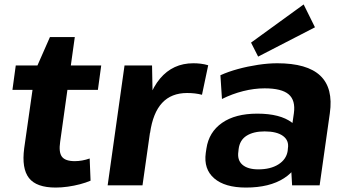

<svg xmlns="http://www.w3.org/2000/svg" viewBox="-20 -835 1561 865"><path d="M231 10Q144 10 110.5 -33Q77 -76 89 -167L139 -518L205 -668H317L251 -196Q244 -149 259 -129Q274 -109 317 -109Q333 -109 350 -112Q367 -115 384 -121L388 -21Q367 -12 340.5 -5Q314 2 285.5 6Q257 10 231 10ZM51 -540H436L421 -430H36Z M541 -540H665L669 -331L622 0H465ZM624 -277Q643 -412 701 -481Q759 -550 851 -550Q868 -550 884.5 -548Q901 -546 918 -541L890 -408Q860 -416 823 -416Q752 -416 710.5 -371.5Q669 -327 656 -236Z M1285 -194 1304 -325Q1312 -383 1280.5 -410Q1249 -437 1172 -437Q1125 -437 1075.5 -424.5Q1026 -412 980 -389L973 -496Q1008 -512 1052 -524Q1096 -536 1142.5 -543Q1189 -550 1229 -550Q1364 -550 1423 -494Q1482 -438 1466 -325L1420 0H1296ZM1088 10Q993 10 945 -31.5Q897 -73 907 -146L910 -166Q921 -240 980.5 -281.5Q1040 -323 1139 -323Q1242 -323 1295 -283Q1348 -243 1338 -169L1335 -148Q1325 -74 1259.5 -32Q1194 10 1088 10ZM1144 -72Q1199 -72 1234.5 -94.5Q1270 -117 1276 -155L1277 -166Q1283 -202 1255 -222.5Q1227 -243 1172 -243Q1122 -243 1091 -223.5Q1060 -204 1055 -163L1054 -153Q1048 -114 1072 -93Q1096 -72 1144 -72ZM1399 -712 1143 -580 1111 -643 1348 -815Z"/></svg>

Font: Pathway Extreme 8pt Thin 12pt
Style: Bold Italic
Weight: 700
Italic angle: -8°
Version: Version 1.001;gftools[0.9.26]